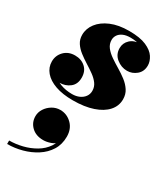

<svg xmlns="http://www.w3.org/2000/svg" viewBox="-212 -565 912 1052"><g transform="rotate(30 243.5 -38.5)"><path d="M205.5 10Q141 10 95 -6.2Q49 -22.5 24.5 -51.5Q0 -80.5 0 -117.5Q0 -155.5 26.2 -182.5Q52.5 -209.5 95 -209.5Q134.5 -209.5 160.5 -186Q186.5 -162.5 186.5 -121.5Q186.5 -80 159 -58.5Q131.5 -37 94 -37Q68.5 -37 47.2 -49.8Q26 -62.5 13.5 -81Q1 -99.5 1 -117.5H38Q38 -88.5 57.8 -65.8Q77.5 -43 111 -30.2Q144.5 -17.5 185 -17.5Q210.5 -17.5 230.2 -26.5Q250 -35.5 261.5 -51.5Q273 -67.5 273 -88Q273 -113.5 258.5 -133.2Q244 -153 221 -169.5Q198 -186 172 -202.2Q146 -218.5 123 -236.2Q100 -254 85.5 -276Q71 -298 71 -327Q71 -366.5 96.5 -400Q122 -433.5 169.8 -453.8Q217.5 -474 284 -474Q353 -474 393 -456.5Q433 -439 450 -412.8Q467 -386.5 467 -360.5Q467 -322.5 440.8 -300.5Q414.5 -278.5 382 -278.5Q345 -278.5 315 -302.8Q285 -327 285 -366.5Q285 -399 308.8 -421.2Q332.5 -443.5 372 -443.5Q409.5 -443.5 437.8 -420.8Q466 -398 466 -360.5H434Q434 -380 419.2 -399.8Q404.5 -419.5 376.8 -432.8Q349 -446 309 -446Q281 -446 262.2 -437.5Q243.5 -429 234 -414.8Q224.5 -400.5 224.5 -383.5Q224.5 -357.5 240.2 -337.2Q256 -317 280.8 -300Q305.5 -283 333.2 -266.5Q361 -250 385.8 -231Q410.5 -212 426.2 -188Q442 -164 442 -132Q442 -90 413.5 -58Q385 -26 332 -8Q279 10 205.5 10ZM14 397V375Q53.5 375 95.8 364.8Q138 354.5 174.2 333.2Q210.5 312 233 278.5Q255.5 245 255.5 199H276.5Q276.5 227 260 245Q243.5 263 219.8 271.5Q196 280 174 280Q127.5 280 99.8 253.2Q72 226.5 72 187Q72 162 86.2 139.8Q100.5 117.5 123.8 103.5Q147 89.5 174 89.5Q215.5 89.5 246.5 119.5Q277.5 149.5 277.5 199Q277.5 248.5 254.2 285.5Q231 322.5 192.2 347.2Q153.5 372 107 384.5Q60.5 397 14 397Z"/></g></svg>

Font: Bodoni Moda 9pt Black
Style: Italic
Weight: 900
Italic angle: -13°
Designer: Owen Earl
Foundry: indestructible type
Version: Version 2.004